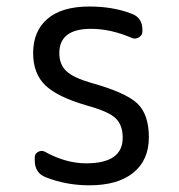

<svg xmlns="http://www.w3.org/2000/svg" viewBox="-20 -550 540 580"><path d="M245.1 -230.5Q153.3 -256.8 116.7 -292.5Q80.1 -328.1 80.1 -389.6Q80.1 -456.1 123.5 -493.2Q167 -530.3 250 -530.3Q321.3 -530.3 377 -508.8Q410.2 -497.1 410.2 -460V-455.1Q410.2 -443.4 399.4 -437Q388.7 -430.7 377.9 -435.5Q314.5 -462.9 254.9 -462.9Q159.2 -462.9 159.2 -389.6Q159.2 -355.5 180.2 -335.4Q201.2 -315.4 254.9 -299.8Q360.4 -270.5 395 -237.3Q429.7 -204.1 429.7 -135.3Q429.7 -66.4 382.8 -28.3Q335.9 9.8 250 9.8Q179.7 9.8 118.2 -14.6Q85 -27.3 85 -65.4V-75.2Q85 -85.9 95.2 -91.3Q105.5 -96.7 115.2 -91.8Q178.7 -56.6 240.2 -56.6Q351.6 -56.6 350.6 -134.8Q350.6 -171.9 329.6 -192.4Q308.6 -212.9 245.1 -230.5Z"/></svg>

Font: Rounded-L Mgen+ 2m regular
Style: Regular
Weight: 400
Designer: [Source Han Sans]
Ryoko NISHIZUKA  (kana & ideographs); Paul D. Hunt (Latin, Greek & Cyrillic); Wenlong ZHANG  (bopomofo
Version: Version 1.059.20150602